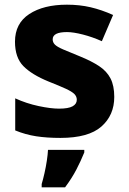

<svg xmlns="http://www.w3.org/2000/svg" viewBox="-20 -579 549 820"><path d="M468 -165Q468 -87 413 -38.5Q358 10 238 10Q180 10 134.5 3Q89 -4 45 -22V-159Q93 -137 145 -126Q197 -115 232 -115Q272 -115 290 -125Q308 -135 308 -153Q308 -167 297.5 -177.5Q287 -188 261 -200Q235 -212 187 -231Q116 -260 80 -296.5Q44 -333 44 -401Q44 -479 105 -519Q166 -559 266 -559Q320 -559 367 -548Q414 -537 463 -515L415 -403Q375 -421 334 -431.5Q293 -442 266 -442Q205 -442 205 -411Q205 -398 214.5 -388.5Q224 -379 249.5 -368Q275 -357 322 -338Q371 -318 403.5 -296.5Q436 -275 452 -244Q468 -213 468 -165ZM340 72Q325 109 306 145.5Q287 182 258 221H158V207Q164 187 170 160.5Q176 134 180 107.5Q184 81 185 61H340Z"/></svg>

Font: Noto Sans Lao Looped ExtraBold
Style: Regular
Weight: 800
Designer: Mark Frömberg, Ben Mitchell
Foundry: The Fontpad Ltd
Version: Version 1.002; ttfautohint (v1.8.4.7-5d5b)